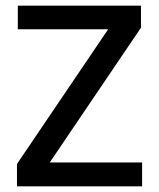

<svg xmlns="http://www.w3.org/2000/svg" viewBox="-20 -659 562 679"><path d="M156 -84.5H482.5V0H40V-79L362.5 -555.5H43V-639H478.5V-561Z"/></svg>

Font: Anek Malayalam Medium
Style: Regular
Weight: 500
Designer: Maithili Shingre (Malayalam) & Yesha Goshar (Latin)
Foundry: Ek Type
Version: Version 1.003